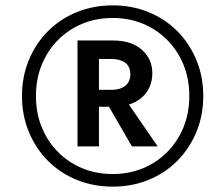

<svg xmlns="http://www.w3.org/2000/svg" viewBox="-20 -708 809 716"><path d="M370 -338 472 -162H568L447 -338ZM269 -557V-162H349V-557ZM317 -488H396Q428 -488 447 -474Q466 -460 466 -431Q466 -403 447 -388Q428 -373 396 -373H317V-310H401Q470 -310 509 -344.5Q548 -379 548 -435Q548 -488 509 -522.5Q470 -557 401 -557H317ZM114 -350Q114 -413 135.5 -466Q157 -519 196 -558.5Q235 -598 287 -619.5Q339 -641 400 -641Q461 -641 513 -619.5Q565 -598 604 -558.5Q643 -519 664.5 -466Q686 -413 686 -350Q686 -287 664.5 -234Q643 -181 604 -141.5Q565 -102 513 -80.5Q461 -59 400 -59Q339 -59 287 -80.5Q235 -102 196 -141.5Q157 -181 135.5 -234Q114 -287 114 -350ZM62 -350Q62 -277 88 -215Q114 -153 159.5 -107.5Q205 -62 267 -37Q329 -12 400 -12Q472 -12 533.5 -37Q595 -62 640.5 -107.5Q686 -153 712 -215Q738 -277 738 -350Q738 -423 712 -485Q686 -547 640.5 -592.5Q595 -638 533.5 -663Q472 -688 400 -688Q329 -688 267 -663Q205 -638 159.5 -592.5Q114 -547 88 -485Q62 -423 62 -350Z"/></svg>

Font: SpinnyJost
Style: Regular
Weight: 600
Version: Version 3.710